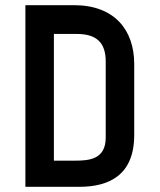

<svg xmlns="http://www.w3.org/2000/svg" viewBox="-20 -721 616 741"><path d="M286 0C401 0 498 -45 498 -200V-474C498 -606 421 -701 266 -701H78V0ZM388 -190C388 -106 324 -101 270 -101H188V-590H276C351 -590 388 -558 388 -484Z"/></svg>

Font: Advent Pro
Style: Bold
Weight: 700
Designer: Andreas Kalpakidis
Foundry: Andreas Kalpakidis
Version: Version 2.002 2008